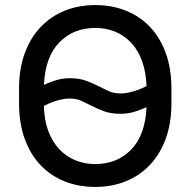

<svg xmlns="http://www.w3.org/2000/svg" viewBox="-20 -728 750 756"><path d="M355 8Q288 8 233 -14.5Q178 -37 138.5 -79Q99 -121 77 -182Q55 -243 55 -321V-379Q55 -456 77 -517Q99 -578 139 -620.5Q179 -663 234 -685.5Q289 -708 355 -708Q422 -708 477 -685.5Q532 -663 571.5 -621Q611 -579 633 -518Q655 -457 655 -379V-321Q655 -244 633 -183Q611 -122 571 -79.5Q531 -37 476 -14.5Q421 8 355 8ZM153 -394Q165 -400 194 -410Q223 -420 254 -420Q291 -420 317.5 -410.5Q344 -401 365.5 -390Q387 -379 407.5 -369.5Q428 -360 455 -360Q471 -360 486.5 -363.5Q502 -367 515.5 -371.5Q529 -376 540 -381Q551 -386 557 -389Q555 -444 539.5 -487Q524 -530 497 -559Q470 -588 434 -603Q398 -618 355 -618Q269 -618 213.5 -561Q158 -504 153 -394ZM355 -82Q441 -82 496.5 -139Q552 -196 557 -306Q545 -300 516 -290Q487 -280 455 -280Q417 -280 391 -289.5Q365 -299 343.5 -310Q322 -321 301.5 -330.5Q281 -340 254 -340Q238 -340 222.5 -336.5Q207 -333 193.5 -328.5Q180 -324 169.5 -319Q159 -314 153 -311Q154 -255 170 -212.5Q186 -170 213 -141Q240 -112 276.5 -97Q313 -82 355 -82Z"/></svg>

Font: PT Root UI Medium
Style: Regular
Weight: 500
Designer: Vitaly Kuzmin
Foundry: ParaType Ltd.
Version: Version 2.001G